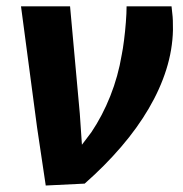

<svg xmlns="http://www.w3.org/2000/svg" viewBox="-20 -577 580 607"><path d="M247.7 3.5 124.6 9.5 97.3 -173.5 46.4 -557H201.5L232.3 -217.6L239 -119.4L268.9 -159Q303.9 -211 328.7 -273.4Q353.5 -335.8 364.8 -403.5Q368.6 -421.7 372.1 -449.6Q375.7 -477.6 377.9 -506.6Q380.2 -535.6 380.2 -557H522.3Q522.6 -549.9 524.8 -533.4Q527.1 -516.9 526.8 -482Q525.4 -419.7 505.8 -357.4Q486.2 -295.1 450.2 -233.8Q414.3 -172.4 363.1 -112.8Q312 -53.1 247.7 3.5Z"/></svg>

Font: Merriweather Sans Variable Regular
Style: Italic
Weight: 300
Italic angle: -8°
Designer: Eben Sorkin
Foundry: Eben Sorkin
Version: Version 2.001